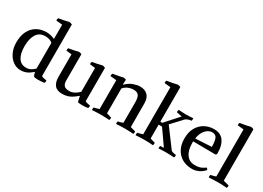

<svg xmlns="http://www.w3.org/2000/svg" viewBox="-17 -1493 3080 2249"><g transform="rotate(30 1522.5 -368.0)"><path d="M244 20Q188 20 141.5 -13.5Q95 -47 67.5 -106Q40 -165 40 -241Q40 -328 71 -390Q102 -452 158.5 -485.5Q215 -519 292 -519Q320 -519 348.5 -512Q377 -505 399 -494H402V-686L319 -694Q316 -714 324 -729Q396 -740 459 -756Q478 -755 499 -745V-48Q508 -40 529 -35Q550 -30 569 -28Q572 -9 564 7Q548 10 525.5 12Q503 14 480 14Q447 14 423 8Q415 -5 410.5 -18Q406 -31 404 -45H399Q357 -9 321.5 5.5Q286 20 244 20ZM285 -38Q324 -38 352 -54.5Q380 -71 399 -91V-439Q380 -456 354.5 -463.5Q329 -471 300 -471Q222 -471 184 -411Q146 -351 146 -250Q146 -147 181.5 -92.5Q217 -38 285 -38Z M1089 -48Q1106 -38 1124 -35Q1142 -32 1159 -28Q1162 -10 1154 7Q1138 10 1116.5 12Q1095 14 1072 14Q1040 14 1016 8L999 -66H994Q943 -20 899.5 -2Q856 16 805 16Q733 16 701.5 -24Q670 -64 670 -134V-440L597 -448Q594 -468 602 -483Q638 -488 669.5 -495Q701 -502 732 -510Q742 -509 751 -506.5Q760 -504 770 -499V-149Q770 -107 782.5 -87Q795 -67 816 -60.5Q837 -54 864 -54Q896 -54 931 -73Q966 -92 989 -118V-440L916 -448Q913 -468 921 -483Q957 -488 988.5 -495Q1020 -502 1051 -510Q1061 -509 1070 -506.5Q1079 -504 1089 -499Z M1368 -433 1369 -432Q1417 -480 1468 -498Q1519 -516 1557 -516Q1622 -516 1659.5 -479Q1697 -442 1697 -371L1698 -50L1768 -30Q1771 -11 1763 5Q1736 3 1706 1.5Q1676 0 1648 0Q1620 0 1589 1.5Q1558 3 1530 5Q1527 -14 1532 -30Q1552 -34 1567.5 -39Q1583 -44 1598 -50V-326Q1598 -394 1577 -420Q1556 -446 1510 -446Q1473 -446 1438 -431.5Q1403 -417 1376 -386V-50L1443 -30Q1446 -11 1438 5Q1411 3 1382.5 1.5Q1354 0 1326 0Q1298 0 1265 1.5Q1232 3 1204 5Q1201 -14 1206 -30Q1224 -35 1242 -39.5Q1260 -44 1276 -50V-440L1193 -448Q1190 -468 1198 -483Q1235 -489 1270 -496Q1305 -503 1337 -510Q1354 -509 1371 -501Z M1966 -277H1992L2152 -455L2079 -470Q2078 -474 2078 -481Q2078 -493 2084 -505Q2111 -504 2134.5 -502Q2158 -500 2186 -500Q2215 -500 2233.5 -502Q2252 -504 2280 -505Q2281 -501 2281 -497.5Q2281 -494 2281 -490Q2281 -481 2278 -470Q2262 -469 2240 -462.5Q2218 -456 2203 -445L2067 -299L2252 -50Q2261 -42 2280.5 -37Q2300 -32 2319 -30Q2319 -27 2319.5 -24.5Q2320 -22 2320 -19Q2320 -7 2314 5Q2285 3 2255.5 2Q2226 1 2195 1Q2173 1 2150.5 2Q2128 3 2104 5Q2103 1 2103 -2.5Q2103 -6 2103 -9Q2103 -20 2106 -30L2155 -33L2012 -237H1966V-50L2033 -30Q2033 -27 2033.5 -24.5Q2034 -22 2034 -19Q2034 -7 2028 5Q2001 3 1972.5 1.5Q1944 0 1916 0Q1888 0 1855 1.5Q1822 3 1794 5Q1793 1 1793 -2.5Q1793 -6 1793 -9Q1793 -20 1796 -30Q1815 -35 1833.5 -39Q1852 -43 1866 -50V-686L1783 -694Q1782 -697 1782 -700Q1782 -703 1782 -705Q1782 -717 1788 -729Q1824 -734 1860.5 -741Q1897 -748 1928 -756Q1938 -755 1947 -752.5Q1956 -750 1966 -745Z M2414 -250Q2414 -149 2454.5 -93.5Q2495 -38 2565 -38Q2596 -38 2617 -41.5Q2638 -45 2658.5 -55Q2679 -65 2705 -83Q2721 -76 2723 -59Q2692 -23 2649 -3Q2606 17 2562 17Q2486 17 2429 -15Q2372 -47 2340 -107Q2308 -167 2308 -250Q2308 -335 2341.5 -394.5Q2375 -454 2431.5 -485.5Q2488 -517 2557 -517Q2646 -517 2688.5 -457.5Q2731 -398 2731 -304Q2731 -297 2731 -291Q2731 -285 2730 -278L2716 -267L2414 -270ZM2556 -474Q2527 -474 2498.5 -456Q2470 -438 2448 -402Q2426 -366 2418 -311L2636 -323Q2636 -400 2619.5 -437Q2603 -474 2556 -474Z M2955 -50 3032 -30Q3035 -11 3027 5Q3000 3 2966.5 1.5Q2933 0 2905 0Q2877 0 2844 1.5Q2811 3 2783 5Q2780 -14 2785 -30Q2804 -35 2822.5 -39Q2841 -43 2855 -50V-686L2772 -694Q2769 -714 2777 -729Q2813 -734 2849.5 -741Q2886 -748 2917 -756Q2927 -755 2936 -752.5Q2945 -750 2955 -745Z"/></g></svg>

Font: Alike
Style: Regular
Weight: 400
Designer: Sveta Sebyakina
Foundry: Cyreal (www.cyreal.org)
Version: Version 1.301; ttfautohint (v1.8.4.7-5d5b)